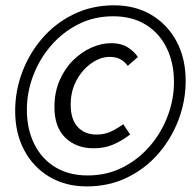

<svg xmlns="http://www.w3.org/2000/svg" viewBox="-20 -673 705 704"><path d="M298 10.5Q220.3 10.5 161.2 -24.7Q102.1 -59.8 68.8 -122.2Q35.6 -184.6 35.6 -266.2Q35.6 -339.9 61.7 -408.9Q87.8 -478 135.6 -533.2Q183.5 -588.4 250.3 -620.9Q317 -653.5 398.4 -653.5Q476.2 -653.5 535.3 -618.3Q594.4 -583.1 627.6 -520.7Q660.8 -458.4 660.8 -376.7Q660.8 -303.1 634.7 -234Q608.6 -165 560.8 -109.7Q512.9 -54.5 446.2 -22Q379.4 10.5 298 10.5ZM301.5 -29.7Q371.4 -29.7 429.4 -59Q487.4 -88.4 529.6 -137.5Q571.9 -186.7 594.9 -247.8Q617.9 -308.9 617.9 -372Q617.9 -442.3 591.3 -496.8Q564.7 -551.4 514.8 -582.3Q464.8 -613.3 394.9 -613.3Q325 -613.3 267 -583.9Q209 -554.5 166.8 -505.4Q124.5 -456.3 101.5 -395.2Q78.5 -334 78.5 -270.9Q78.5 -200.7 105.1 -146.1Q131.7 -91.6 181.7 -60.6Q231.6 -29.7 301.5 -29.7ZM323.2 -129.3Q260 -129.3 219.8 -167.8Q179.6 -206.3 179.6 -280.2Q179.6 -334.5 198.3 -377.8Q217.1 -421.1 247.8 -451.6Q278.6 -482.1 315.2 -498.4Q351.7 -514.7 387.9 -514.7Q423.5 -514.7 447 -500.3Q470.6 -485.8 485.6 -464L448.6 -431.6Q434.7 -449.4 419.2 -456.9Q403.7 -464.4 381.5 -464.4Q349 -464.4 316.1 -441.8Q283.1 -419.2 261.2 -379.6Q239.2 -340.1 239.2 -289.2Q239.2 -235.5 264.9 -207.5Q290.5 -179.6 334 -179.6Q362.7 -179.6 385.4 -190.1Q408.1 -200.7 432.1 -217.5L457.2 -179.8Q426.8 -156.7 395.1 -143Q363.5 -129.3 323.2 -129.3Z"/></svg>

Font: Source Sans 3
Style: Italic
Weight: 200
Italic angle: -11°
Designer: Paul D. Hunt
Foundry: Adobe
Version: Version 3.046;hotconv 1.0.118;makeotfexe 2.5.65603